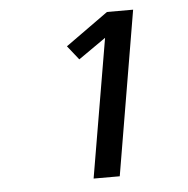

<svg xmlns="http://www.w3.org/2000/svg" viewBox="-43 -880 586 600"><g transform="rotate(-5 250.0 -580.5)"><path d="M227 -323 301 -758 215 -698 180 -742 314 -838H396L309 -323Z"/></g></svg>

Font: iosevka_custom_sans_ss08 Md
Style: Italic
Weight: 500
Italic angle: -10°
Designer: Belleve Invis
Foundry: Belleve Invis
Version: Version 10.3.0; ttfautohint (v1.8.3)